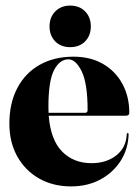

<svg xmlns="http://www.w3.org/2000/svg" viewBox="-20 -656 498 686"><path d="M442 -253Q442 -242.5 429.5 -242.5H154Q161 -156 202 -114.5Q243 -73 307 -73Q360.5 -73 395.8 -101Q431 -129 433 -177Q433 -180.5 436 -180.5Q439.5 -180.5 439.5 -176Q438 -123 410.8 -80.8Q383.5 -38.5 337.8 -14.2Q292 10 234 10Q169.5 10 119.8 -18.2Q70 -46.5 41.8 -97Q13.5 -147.5 13.5 -214.5Q13.5 -287.5 41.8 -341.2Q70 -395 121.5 -424.2Q173 -453.5 242.5 -453.5Q303.5 -453.5 348.2 -427.5Q393 -401.5 417.5 -356Q442 -310.5 442 -253ZM153 -275Q153 -263.5 153.5 -253H284.5Q293 -253 293 -263Q293 -357.5 272 -400.8Q251 -444 224.5 -444Q193 -444 173 -405.2Q153 -366.5 153 -275ZM230.5 -487.5Q197.5 -487.5 177.2 -508.2Q157 -529 157 -561.5Q157 -594.5 177.5 -615.2Q198 -636 230.5 -636Q264 -636 284.2 -615.2Q304.5 -594.5 304.5 -561.5Q304.5 -529 284.2 -508.2Q264 -487.5 230.5 -487.5Z"/></svg>

Font: Fraunces 144pt S000
Style: Bold
Weight: 700
Version: Version 1.000; ttfautohint (v1.8.3)